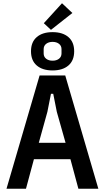

<svg xmlns="http://www.w3.org/2000/svg" viewBox="-20 -1163 646 1183"><path d="M463 0 414 -182H189L140 0H20L224 -698H382L586 0ZM330 -474 308 -585H294L272 -474L219 -283H384ZM294 -979 250 -1020 362 -1143 426 -1083ZM304 -729Q242 -729 206.5 -759.5Q171 -790 171 -847Q171 -904 206.5 -934.5Q242 -965 304 -965Q366 -965 401.5 -934.5Q437 -904 437 -847Q437 -790 401.5 -759.5Q366 -729 304 -729ZM304 -789Q328 -789 343.5 -801Q359 -813 359 -834V-860Q359 -881 343.5 -893Q328 -905 304 -905Q280 -905 264.5 -893Q249 -881 249 -860V-834Q249 -813 264.5 -801Q280 -789 304 -789Z"/></svg>

Font: IBM Plex Sans Condensed SemiBold
Style: Regular
Weight: 600
Width: 3
Designer: Mike Abbink, Paul van der Laan, Pieter van Rosmalen
Foundry: Bold Monday
Version: Version 1.3